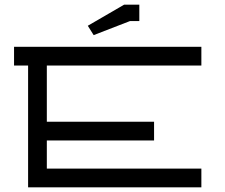

<svg xmlns="http://www.w3.org/2000/svg" viewBox="-20 -800 960 820"><path d="M355 -690 380 -650 535 -710H575V-780H510ZM100 0H840V-80H180V-200H638V-280H180V-520H840V-600H40V-520H100Z"/></svg>

Font: KetosagCBd
Style: Regular
Weight: 500
Designer: gluk
Foundry: gluk
Version: Version 00.0024